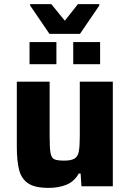

<svg xmlns="http://www.w3.org/2000/svg" viewBox="-20 -908 631 936"><path d="M217 8Q149 8 116 -15Q83 -38 72.5 -82.5Q62 -127 62 -191V-510H222V-240Q222 -186 226.5 -161.5Q231 -137 246 -131Q261 -125 293 -125Q327 -125 343.5 -135Q360 -145 364.5 -171Q369 -197 369 -244V-510H530V0H377L373 -62H364Q342 -23 304 -7.5Q266 8 217 8ZM124 -595V-703H255V-595ZM337 -595V-703H468V-595ZM221 -743 127 -881V-888H230L296 -807L360 -888H464V-881L370 -743Z"/></svg>

Font: Saira
Style: Bold
Weight: 700
Designer: Hector Gatti with collaboration of the Omnibus-Type team
Foundry: Omnibus-Type
Version: Version 1.100; ttfautohint (v1.8.3)